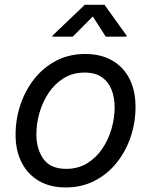

<svg xmlns="http://www.w3.org/2000/svg" viewBox="-20 -781 640 812"><path d="M257.8 11.7Q191.9 11.7 144.5 -15.9Q97.2 -43.5 71.5 -93.8Q45.9 -144 45.9 -211.4Q45.9 -276.4 66.2 -337.4Q86.4 -398.4 124.8 -447Q163.1 -495.6 217.5 -524.2Q272 -552.7 340.3 -552.7Q406.2 -552.7 454.1 -525.4Q502 -498 527.6 -447.8Q553.2 -397.5 553.2 -329.1Q553.2 -263.2 532.7 -202.1Q512.2 -141.1 473.4 -92.8Q434.6 -44.4 380.1 -16.4Q325.7 11.7 257.8 11.7ZM259.8 -66.9Q310.1 -66.9 348.4 -90.3Q386.7 -113.8 412.6 -152.1Q438.5 -190.4 451.7 -236.3Q464.8 -282.2 464.8 -327.1Q464.8 -368.7 451.7 -401.9Q438.5 -435.1 410.6 -454.6Q382.8 -474.1 337.9 -474.1Q288.1 -474.1 250 -450.7Q211.9 -427.2 186 -388.7Q160.2 -350.1 147 -304Q133.8 -257.8 133.8 -212.4Q133.8 -150.9 163.6 -108.9Q193.4 -66.9 259.8 -66.9ZM287.6 -626H201.2L202.1 -630.4L338.4 -760.7H421.9L515.6 -630.4L514.6 -626H427.2L372.6 -711.4Z"/></svg>

Font: Adwaita Sans
Style: Italic
Weight: 400
Italic angle: -9.39999°
Designer: Rasmus Andersson
Foundry: rsms
Version: Version 4.001;git-9221beed3